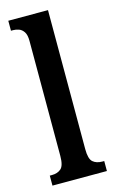

<svg xmlns="http://www.w3.org/2000/svg" viewBox="-118 -807 513 855"><g transform="rotate(-15 138.5 -380.0)"><path d="M13 0V-46H23Q49 -46 65 -60Q81 -74 81 -119V-649Q81 -677 71.5 -691Q62 -705 48.5 -709.5Q35 -714 23 -714H13V-760H196V-119Q196 -74 212 -60Q228 -46 255 -46H264V0Z"/></g></svg>

Font: Noto Serif Devanagari ExtraCondensed SemiBold
Style: Regular
Weight: 600
Width: 2
Designer: Universal Thirst, Indian Type Foundry and the Monotype Design Team
Foundry: Monotype Imaging Inc.
Version: Version 2.004; ttfautohint (v1.8.4.7-5d5b)